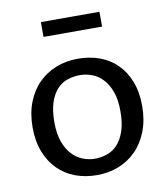

<svg xmlns="http://www.w3.org/2000/svg" viewBox="-76 -717 691 791"><g transform="rotate(-10 269.0 -321.5)"><path d="M499 -240Q499 -181 481 -134.5Q463 -88 431.5 -56Q400 -24 358 -7.5Q316 9 267 9Q218 9 176.5 -6.5Q135 -22 104.5 -52.5Q74 -83 56.5 -127.5Q39 -172 39 -230Q39 -289 57 -335Q75 -381 106.5 -412.5Q138 -444 180 -460.5Q222 -477 271 -477Q320 -477 361.5 -462Q403 -447 433.5 -417Q464 -387 481.5 -342.5Q499 -298 499 -240ZM407 -235Q407 -282 395 -315Q383 -348 363.5 -369Q344 -390 319 -399.5Q294 -409 268 -409Q242 -409 217 -401Q192 -393 173 -373Q154 -353 142.5 -319.5Q131 -286 131 -235Q131 -188 143 -154.5Q155 -121 174.5 -100Q194 -79 219 -69Q244 -59 270 -59Q296 -59 321 -67.5Q346 -76 365 -96.5Q384 -117 395.5 -150.5Q407 -184 407 -235ZM393 -652V-590H148V-652Z"/></g></svg>

Font: Mukta Vaani
Style: Regular
Weight: 400
Designer: Noopur Datye, Girish Dalvi, Yashodeep Gholap, Pallavi Karambelkar
Foundry: Ek Type
Version: Version 2.538;PS 1.000;hotconv 16.6.51;makeotf.lib2.5.65220;